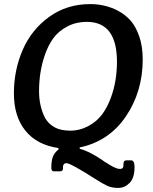

<svg xmlns="http://www.w3.org/2000/svg" viewBox="-20 -716 746 939"><path d="M678 -426Q678 -268 595.5 -146.5Q513 -25 370 5V12Q411 21 476 64L490 74Q495 77 504 82.5Q513 88 517 90.5Q521 93 528 97Q535 101 539 102.5Q543 104 548 106Q555 110 566 110Q577 110 580.5 105Q584 100 584 84Q584 68 599 68H621Q638 68 638 101Q638 154 614 178.5Q590 203 558.5 203Q527 203 505 193Q483 183 444 158Q325 82 305.5 82Q286 82 288 108Q288 122 273 122H245Q231 122 231 106Q231 72 238 52Q245 32 266 15V8Q161 -7 104.5 -76.5Q48 -146 48 -259.5Q48 -373 91 -472Q134 -571 220.5 -633.5Q307 -696 421 -696Q494 -696 556 -664Q592 -645 618 -616Q644 -587 661 -538Q678 -489 678 -426ZM405 -609Q351 -609 308 -586Q265 -563 240 -528Q215 -493 199 -446Q171 -365 171 -270Q171 -197 200 -140Q216 -111 246 -94Q276 -77 323.5 -77Q371 -77 413 -100Q455 -123 480.5 -158Q506 -193 523 -240Q552 -320 552 -414Q552 -609 405 -609Z"/></svg>

Font: Crete Round
Style: Italic
Weight: 400
Designer: Veronika Burian
Foundry: TypeTogether
Version: Version 1.001; ttfautohint (v1.6)